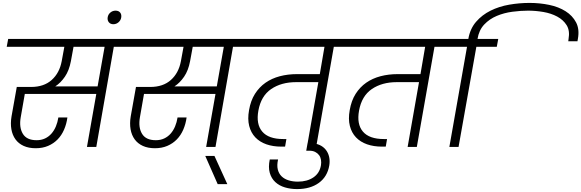

<svg xmlns="http://www.w3.org/2000/svg" viewBox="-20 -1007 3985 1316"><path d="M466 -588Q454 -524 425 -481.5Q396 -439 359 -415H649L697 -686H484ZM36 -740H911L901 -686H760L640 0H576L640 -363H150L122 -203Q110 -134 136.5 -90Q163 -46 231 -46Q263 -46 288.5 -58Q314 -70 332.5 -91Q351 -112 363 -140.5Q375 -169 380 -202H442Q436 -157 419 -118Q402 -79 374.5 -51Q347 -23 309.5 -7Q272 9 225 9Q177 9 142 -7Q107 -23 86 -52Q65 -81 58 -121Q51 -161 59 -209L95 -411H193Q281 -411 334.5 -459Q388 -507 403 -588L421 -686H26Z M757 -841Q737 -841 726 -854.5Q715 -868 718 -888Q721 -908 736.5 -921Q752 -934 772 -934Q793 -934 803.5 -921Q814 -908 811 -888Q808 -868 792.5 -854.5Q777 -841 757 -841Z M1283 -588Q1271 -524 1242 -481.5Q1213 -439 1176 -415H1466L1514 -686H1301ZM853 -740H1728L1718 -686H1577L1457 0H1393L1457 -363H967L939 -203Q927 -134 953.5 -90Q980 -46 1048 -46Q1080 -46 1105.5 -58Q1131 -70 1149.5 -91Q1168 -112 1180 -140.5Q1192 -169 1197 -202H1259Q1253 -157 1236 -118Q1219 -79 1191.5 -51Q1164 -23 1126.5 -7Q1089 9 1042 9Q994 9 959 -7Q924 -23 903 -52Q882 -81 875 -121Q868 -161 876 -209L912 -411H1010Q1098 -411 1151.5 -459Q1205 -507 1220 -588L1238 -686H843Z M1387 62H1450L1538 255H1472Z M1670 -740H2418L2408 -686H2268L2147 0H2084L2162 -444H2010Q1908 -444 1838.5 -396.5Q1769 -349 1751 -249Q1734 -156 1777.5 -105Q1821 -54 1921 -54H1943L1934 -2H1908Q1851 -2 1805.5 -18Q1760 -34 1730 -65.5Q1700 -97 1688 -144Q1676 -191 1687 -252Q1698 -317 1727.5 -363.5Q1757 -410 1800 -440Q1843 -470 1898 -484.5Q1953 -499 2016 -499H2172L2204 -686H1660Z M2016 289Q1972 289 1933 277.5Q1894 266 1867 241Q1840 216 1829 177.5Q1818 139 1829 86H1886Q1877 126 1884 154.5Q1891 183 1910 201.5Q1929 220 1958 229Q1987 238 2022 238Q2085 238 2128 209Q2171 180 2180 125Q2183 106 2180 88Q2177 70 2167 56.5Q2157 43 2140.5 34.5Q2124 26 2100 26H2079L2088 -25H2110Q2145 -25 2171 -13Q2197 -1 2213.5 20Q2230 41 2236 68.5Q2242 96 2237 127Q2224 204 2165.5 246.5Q2107 289 2016 289Z M2360 -740H3108L3098 -686H2958L2837 0H2774L2852 -444H2700Q2598 -444 2528.5 -396.5Q2459 -349 2441 -249Q2424 -156 2467.5 -105Q2511 -54 2611 -54H2633L2624 -2H2598Q2541 -2 2495.5 -18Q2450 -34 2420 -65.5Q2390 -97 2378 -144Q2366 -191 2377 -252Q2388 -317 2417.5 -363.5Q2447 -410 2490 -440Q2533 -470 2588 -484.5Q2643 -499 2706 -499H2862L2894 -686H2350Z M3123 0H3060L3181 -686H3040L3050 -740H3190Q3202 -810 3243 -857.5Q3284 -905 3342.5 -934Q3401 -963 3470.5 -975Q3540 -987 3610 -987Q3680 -987 3744.5 -973.5Q3809 -960 3856.5 -930Q3904 -900 3928.5 -853.5Q3953 -807 3941 -741L3938 -724H3875L3877 -740Q3887 -797 3864 -834Q3841 -871 3799 -893.5Q3757 -916 3704 -925Q3651 -934 3600 -934Q3549 -934 3492 -926.5Q3435 -919 3385 -898Q3335 -877 3299 -839Q3263 -801 3253 -740H3395L3385 -686H3245Z"/></svg>

Font: SVN-Poppins Light
Style: Italic
Weight: 300
Italic angle: -10°
Designer: Ninad Kale (Devanagari), Jonny Pinhorn (Latin)
Foundry: Indian Type Foundry
Version: Version 3.002 2017; ttfautohint (v1.8.3)